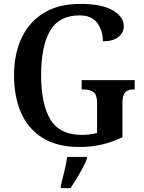

<svg xmlns="http://www.w3.org/2000/svg" viewBox="-20 -744 738 985"><path d="M387 10Q274 10 199.5 -36Q125 -82 88.5 -164.5Q52 -247 52 -358Q52 -466 90.5 -548.5Q129 -631 204.5 -677.5Q280 -724 392 -724Q502 -724 558.5 -691Q615 -658 615 -610Q615 -576 587 -554Q559 -532 508 -532Q508 -586 479.5 -625.5Q451 -665 388 -665Q283 -665 237 -586Q191 -507 191 -358Q191 -210 238.5 -131Q286 -52 401 -52Q421 -52 441 -54.5Q461 -57 478 -62V-216Q478 -258 460 -271.5Q442 -285 410 -285H399V-333H671V-285H664Q637 -285 622.5 -271Q608 -257 608 -212V-40Q556 -15 502.5 -2.5Q449 10 387 10ZM292 208Q300 177 310 136Q320 95 325 61H426V71Q418 92 403.5 119Q389 146 372.5 173Q356 200 342 221H292Z"/></svg>

Font: Noto Serif Ethiopic SemiCondensed SemiBold
Style: Regular
Weight: 600
Width: 4
Designer: Monotype Design Team
Foundry: Monotype Imaging Inc.
Version: Version 2.102; ttfautohint (v1.8.4.7-5d5b)